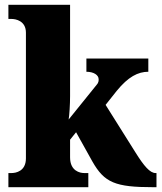

<svg xmlns="http://www.w3.org/2000/svg" viewBox="-20 -780 673 800"><path d="M15 0H348V-59H330C314 -59 272 -67 272 -124V-198L297 -229L365 -107C415 -19 460 0 619 0H632V-59H628C605 -59 580 -88 545 -144L420 -343L466 -401C514 -460 555 -481 598 -481V-536H340V-481C371 -481 391 -467 391 -450C391 -446 392 -437 383 -427L266 -282C269 -299 272 -345 272 -379V-760H15V-701H29C44 -701 88 -694 88 -644V-120C88 -66 45 -59 29 -59H15Z"/></svg>

Font: Noto Serif Tamil SemiCondensed Black
Style: Italic
Weight: 900
Width: 4
Italic angle: -12°
Designer: Indian Type Foundry, Tom Grace, and the Monotype Design Team
Foundry: Monotype Imaging Inc.
Version: Version 2.003